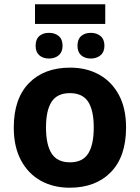

<svg xmlns="http://www.w3.org/2000/svg" viewBox="-20 -875 659 905"><path d="M574.2 -273.9Q574.2 -137.2 502.7 -63.7Q431.2 9.8 308.1 9.8Q231.4 9.8 172.1 -23.2Q112.8 -56.2 78.9 -119.6Q44.9 -183.1 44.9 -273.9Q44.9 -409.7 116.2 -482.9Q187.5 -556.2 311 -556.2Q387.7 -556.2 447 -523.4Q506.3 -490.7 540.3 -427.7Q574.2 -364.7 574.2 -273.9ZM196.8 -273.9Q196.8 -192.9 223.4 -151.4Q250 -109.9 310.1 -109.9Q369.6 -109.9 395.8 -151.4Q421.9 -192.9 421.9 -273.9Q421.9 -355 395.5 -395.5Q369.1 -436 309.1 -436Q250 -436 223.4 -395.5Q196.8 -355 196.8 -273.9ZM476.1 -855V-762.2H145V-855ZM210.9 -720.2Q238.8 -720.2 256.8 -705.1Q274.9 -689.9 274.9 -659.2Q274.9 -629.9 256.8 -614.5Q238.8 -599.1 210.9 -599.1Q182.6 -599.1 165.3 -614.5Q147.9 -629.9 147.9 -659.2Q147.9 -689.9 165.3 -705.1Q182.6 -720.2 210.9 -720.2ZM408.2 -720.2Q435.5 -720.2 453.9 -705.1Q472.2 -689.9 472.2 -659.2Q472.2 -629.9 453.9 -614.5Q435.5 -599.1 408.2 -599.1Q379.9 -599.1 362.5 -614.5Q345.2 -629.9 345.2 -659.2Q345.2 -689.9 362.5 -705.1Q379.9 -720.2 408.2 -720.2Z"/></svg>

Font: Open Sans
Style: Bold
Weight: 700
Designer: Monotype Design Team
Foundry: Monotype Imaging Inc.
Version: Version 3.000; ttfautohint (v1.8.4)